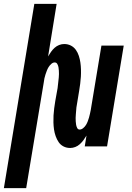

<svg xmlns="http://www.w3.org/2000/svg" viewBox="-60 -755 680 990"><path d="M-40 215 117 -735H232L188 -464Q195 -476 203 -487.5Q211 -499 221.5 -508.5Q232 -518 245 -523Q258 -528 271 -528Q290 -528 305.5 -520Q321 -512 331 -498Q341 -484 346.5 -467Q352 -450 354.5 -432.5Q357 -415 357.5 -396.5Q358 -378 357 -360Q356 -342 353.5 -323Q351 -304 348 -286L337 -219Q335 -210 334 -201Q333 -192 332.5 -183Q332 -174 331 -165Q330 -156 330 -147Q330 -138 330.5 -129Q331 -120 332.5 -111.5Q334 -103 338 -95Q342 -87 351 -87Q360 -87 369 -94.5Q378 -102 383.5 -111Q389 -120 392.5 -129.5Q396 -139 399 -149Q402 -159 404 -169Q406 -179 408 -188L463 -520H578L492 0H377L386 -56Q379 -44 370.5 -32.5Q362 -21 351.5 -11.5Q341 -2 328 3Q315 8 302 8Q283 8 267.5 0Q252 -8 242.5 -22Q233 -36 227 -53Q221 -70 218.5 -87.5Q216 -105 215.5 -123.5Q215 -142 216 -160Q217 -178 219.5 -197Q222 -216 225 -234L237 -301Q238 -310 239 -319Q240 -328 241 -337Q242 -346 243 -355Q244 -364 244 -373Q244 -382 243.5 -391Q243 -400 241.5 -408.5Q240 -417 235.5 -425Q231 -433 222 -433Q213 -433 204.5 -425.5Q196 -418 190.5 -409Q185 -400 181.5 -390.5Q178 -381 174.5 -371Q171 -361 169 -351Q167 -341 166 -332L75 215Z"/></svg>

Font: Iosevka Extrabold Extended
Style: Italic
Weight: 800
Width: 7
Italic angle: -9°
Monospace: yes
Designer: Belleve Invis
Foundry: Belleve Invis
Version: Version 32.5.0; ttfautohint (v1.8.4)